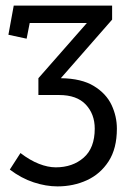

<svg xmlns="http://www.w3.org/2000/svg" viewBox="-20 -449 472 685"><path d="M185 216Q144 216 100 201.5Q56 187 15 156L53 97Q87 123 119 135.5Q151 148 179 148Q239 148 278.5 113.5Q318 79 318 10Q318 -42 286 -76Q254 -110 191 -110H117V-170L290 -367H86L75 -311L10 -325L29 -429H380V-379L197 -170Q271 -169 315 -142Q359 -115 378 -74.5Q397 -34 397 10Q397 81 367.5 126.5Q338 172 290 194Q242 216 185 216Z"/></svg>

Font: Podkova
Style: Regular
Weight: 400
Designer: Ilya Yudin
Foundry: Cyreal (www.cyreal.org)
Version: Version 2.103